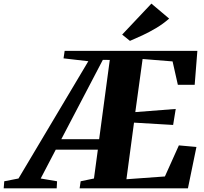

<svg xmlns="http://www.w3.org/2000/svg" viewBox="-121 -1018 1104 1038"><path d="M-101 0 -98 -38 -21 -53 356.5 -687 222.5 -702.5 228.5 -743H946L931.5 -559.5H840.5L812 -686L650 -699L610.5 -412L829 -429L815 -342.5L603.5 -355L562.5 -49L770.5 -64L846 -232L941 -223.5L895 0H309.5L315 -38L387 -53L408 -209H180.5L99 -53L187.5 -38L185.5 0ZM210.5 -265.5H415L472.5 -694L435 -694.5ZM581.5 -797 539.5 -831 697.5 -998.5 793.5 -917.5Q760.5 -888.5 723 -866.2Q685.5 -844 649 -827Q612.5 -810 581.5 -797Z"/></svg>

Font: Merriweather 72pt Black
Style: Italic
Weight: 900
Italic angle: -7.8°
Version: Version 2.101